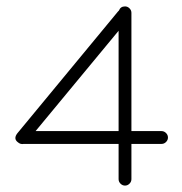

<svg xmlns="http://www.w3.org/2000/svg" viewBox="-20 -570 568 599"><path d="M350 -11V-121H54Q44 -119 36 -126Q21 -137 34 -154L348 -534L351 -537Q356 -550 370 -550Q378 -550 384 -544Q390 -538 390 -530V-161H484Q492 -161 498 -155Q504 -149 504 -141Q504 -133 498 -127Q492 -121 484 -121H390V-11Q390 -3 384 3Q378 9 370 9Q362 9 356 3Q350 -3 350 -11ZM91 -161H350V-474Z"/></svg>

Font: Hoogli Light
Style: Regular
Weight: 300
Designer: Anand Singh Naorem
Foundry: Brand New Type
Version: Version 1.00 b007